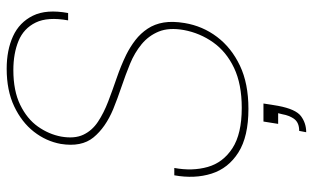

<svg xmlns="http://www.w3.org/2000/svg" viewBox="-201 -551 937 575"><g transform="rotate(-90 267.5 -263.5)"><path d="M229 12Q146 12 98.5 -18Q51 -48 35 -98.5Q19 -149 30 -210H52Q42 -156 55 -110Q68 -64 111 -36Q154 -8 232 -8Q303 -8 351.5 -31Q400 -54 428 -93.5Q456 -133 465 -181Q473 -226 460.5 -256.5Q448 -287 422.5 -308Q397 -329 364 -342.5Q331 -356 295.5 -368Q260 -380 228 -393Q173 -416 143.5 -452Q114 -488 124 -550Q132 -594 160.5 -630.5Q189 -667 236.5 -689.5Q284 -712 349 -712Q405 -712 446.5 -693Q488 -674 508 -633.5Q528 -593 516 -528H494Q505 -589 487.5 -625Q470 -661 432.5 -676.5Q395 -692 345 -692Q283 -692 241 -671.5Q199 -651 176 -618.5Q153 -586 146 -549Q139 -509 151.5 -482.5Q164 -456 190.5 -438.5Q217 -421 251 -408Q285 -395 321.5 -382.5Q358 -370 391 -354Q415 -342 435 -326.5Q455 -311 469 -290Q483 -269 487.5 -242Q492 -215 486 -179Q477 -125 444.5 -82Q412 -39 358.5 -13.5Q305 12 229 12ZM159 185 163 164Q187 164 198 150Q209 136 213 113L216 101H184L191 57H245Q243 69 241.5 80Q240 91 238 101Q228 154 207 169.5Q186 185 159 185Z"/></g></svg>

Font: DM Sans 28pt Thin
Style: Italic
Weight: 250
Italic angle: -10°
Version: Version 4.004;gftools[0.9.30]